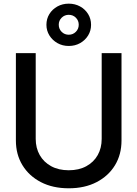

<svg xmlns="http://www.w3.org/2000/svg" viewBox="-20 -1018 751 1050"><path d="M356 11.7Q268.6 11.7 203.6 -22Q138.7 -55.7 102.8 -114.5Q66.9 -173.3 66.9 -249.5V-727.5H175.3V-258.3Q175.3 -208.5 197.3 -169.9Q219.2 -131.3 259.8 -109.1Q300.3 -86.9 356 -86.9Q411.6 -86.9 452.1 -109.1Q492.7 -131.3 514.4 -169.9Q536.1 -208.5 536.1 -258.3V-727.5H644.5V-249.5Q644.5 -173.3 608.9 -114.5Q573.2 -55.7 508.3 -22Q443.4 11.7 356 11.7ZM356 -766.6Q321.8 -766.6 294.2 -782.2Q266.6 -797.9 250.2 -824.2Q233.9 -850.6 233.9 -882.3Q233.9 -915 250 -941.2Q266.1 -967.3 293.9 -982.7Q321.8 -998 356 -998Q390.1 -998 418 -982.7Q445.8 -967.3 461.9 -941.2Q478 -915 478 -882.3Q478 -850.1 461.9 -824Q445.8 -797.9 418.2 -782.2Q390.6 -766.6 356 -766.6ZM356 -828.1Q378.9 -828.1 394.8 -844Q410.6 -859.9 410.6 -882.8Q410.6 -905.3 395 -921.1Q379.4 -937 356 -937Q333 -937 317.1 -921.1Q301.3 -905.3 301.3 -882.8Q301.3 -859.9 317.1 -844Q333 -828.1 356 -828.1Z"/></svg>

Font: Inter 28pt Medium
Style: Regular
Weight: 500
Designer: Rasmus Andersson
Foundry: rsms
Version: Version 4.001;git-66647c0bb